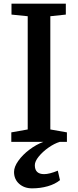

<svg xmlns="http://www.w3.org/2000/svg" viewBox="-20 -778 428 1053"><path d="M171 128Q171 177 222 177Q251 177 297 158L309 210Q282 232 241.5 243.5Q201 255 156 255Q113 255 85 230Q57 205 57 165Q57 137 80.5 104Q104 71 141 43Q178 15 218 0H42V-52L132 -68V-689L43 -698V-758H341V-698L256 -689V-68L347 -52V0H308Q278 9 246 31.5Q214 54 192.5 80.5Q171 107 171 128Z"/></svg>

Font: Martel
Style: Bold
Weight: 700
Designer: Dan Reynolds
Foundry: Dan Reynolds
Version: Version 1.001; ttfautohint (v1.1) -l 5 -r 5 -G 72 -x 0 -D la